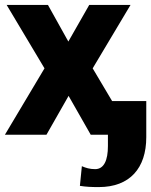

<svg xmlns="http://www.w3.org/2000/svg" viewBox="-23 -548 615 781"><path d="M-3 0H166L256 -158L346 0H416V46C416 104 400 140 364 140C342 140 326 135 310 128L302 208C327 212 348 213 379 213C505 213 572 136 572 10V-137H433L354 -270L508 -528H340L255 -379L172 -528H4L158 -270Z"/></svg>

Font: Aerodynamic
Style: Bd
Weight: 500
Designer: Google
Version: Version 2.000980; 2014